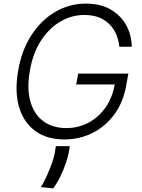

<svg xmlns="http://www.w3.org/2000/svg" viewBox="-20 -757 781 1056"><path d="M636.4 -500Q631.7 -549 609 -588.6Q586.3 -628.2 545.1 -651.5Q503.9 -674.7 442.8 -674.7Q375 -674.7 312.9 -638.8Q250.7 -603 205.4 -533.6Q160.2 -464.1 143.5 -363.6Q127.1 -265.6 147.9 -196Q168.7 -126.4 219.6 -89.5Q270.6 -52.6 344.8 -52.6Q410.5 -52.6 466.1 -81.9Q521.7 -111.2 559.8 -165Q598 -218.8 611.2 -292.6H399.1L410.2 -352.3H686.1L675.1 -292.6Q660.2 -199.6 611.5 -131.6Q562.9 -63.6 490.9 -26.8Q419 9.9 333.8 9.9Q238.6 9.9 174.9 -36Q111.2 -82 85.6 -166Q60 -250 79.2 -363.6Q97.7 -477.6 151.3 -561.4Q204.9 -645.2 283 -691.2Q361.2 -737.2 452.8 -737.2Q532.7 -737.2 588.6 -704.5Q644.5 -671.9 674.2 -618.1Q703.8 -564.3 704.5 -500ZM363.6 46.9 358.7 79.9Q353 108.7 340.7 144.2Q328.5 179.7 311.1 215.2Q293.7 250.7 272.7 279.1L205.3 272Q223 241.8 239.2 206.1Q255.3 170.5 266.9 136.9Q278.4 103.3 282.3 79.5L286.9 46.9Z"/></svg>

Font: Inter UI Light
Style: Italic
Weight: 300
Italic angle: 9.39999°
Designer: Rasmus Andersson
Foundry: rsms
Version: 3.2;8d6f07862